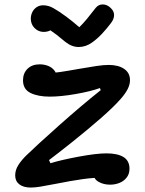

<svg xmlns="http://www.w3.org/2000/svg" viewBox="-20 -842 660 872"><path d="M49 -45.3Q49 -69.6 63 -91.9Q76.9 -114.2 100.9 -137.5Q148.2 -183.4 249 -273.1Q349.9 -362.8 437.3 -432.4L434 -442.1Q390.5 -426.5 322.9 -414.8Q255.3 -403.1 205.7 -403.1Q152.8 -403.1 118.6 -419.8Q84.5 -436.6 84.5 -477.4Q84.5 -509.4 105 -529.6Q125.5 -549.8 160.7 -549.8Q179.8 -549.8 197.2 -543.3Q214.7 -536.8 226 -523.2Q237.4 -509.6 237.4 -489.3L197.1 -510.2Q219.6 -510.2 252.8 -514.9Q286 -519.7 335.2 -528.6Q388.2 -537.9 419.7 -542.5Q451.2 -547.1 473.5 -547.1Q517.9 -547.1 544.2 -528.9Q570.4 -510.7 570.4 -477.8Q570.4 -458.3 560 -437.7Q549.5 -417.1 529.1 -393.8Q496.8 -356.8 438.8 -306Q380.7 -255.1 308.1 -197.1Q245.3 -147.2 202.6 -114.9L209.2 -100.7Q256.3 -115.4 337.2 -130.5Q418.2 -145.5 463.5 -145.5Q513.9 -145.5 541 -128.7Q568.1 -111.8 568.1 -75.8Q568.1 -51.9 555.2 -35.5Q542.2 -19 522.3 -11.2Q502.4 -3.3 480 -3.3Q450.3 -3.3 427.7 -16.2Q405 -29 405 -53.8L461.8 -35.8Q407.3 -35.8 354.5 -28.3Q301.6 -20.8 232.8 -7Q185.6 2.2 161.6 6Q137.6 9.8 119.4 9.8Q87.1 9.8 68 -4.6Q49 -19.1 49 -45.3ZM138.5 -713.2Q153.2 -699.2 172.9 -697.4Q192.5 -695.6 209.1 -704.2Q237.6 -684.8 264.7 -661.6L276.8 -651.7Q306.2 -628.3 337.8 -628.5Q369.2 -628.7 397.2 -648.3Q420.9 -665 442.2 -687.6Q463.6 -710.2 484.6 -738Q497.9 -755.6 498.1 -773.4Q498.3 -791.2 482.6 -806Q466.4 -821.7 446.8 -821.9Q427.2 -822.1 414.3 -805.8Q392.2 -777.2 375.2 -756.6Q358.2 -736 340.2 -718.3Q311.2 -743.9 280.5 -766.7Q249.9 -789.4 222.9 -804.8Q201 -817.5 177.4 -818Q153.8 -818.6 137.8 -802.5Q126.6 -791.2 122.2 -774.8Q117.8 -758.2 121.8 -741.7Q125.8 -725.1 138.5 -713.2Z"/></svg>

Font: Monaspace Radon Var
Style: Regular
Weight: 400
Designer: Riley Cran and the Lettermatic Team
Version: Version 1.000 (Monaspace Radon Var)